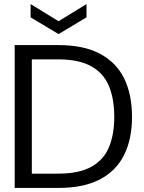

<svg xmlns="http://www.w3.org/2000/svg" viewBox="-20 -921 705 941"><path d="M52 0V-700H267Q390 -700 470 -657.5Q550 -615 588.5 -536.5Q627 -458 627 -348Q627 -240 588.5 -162Q550 -84 470 -42Q390 0 267 0ZM136 -70H265Q367 -70 427.5 -103.5Q488 -137 514 -199.5Q540 -262 540 -348Q540 -436 514 -499Q488 -562 427.5 -596Q367 -630 265 -630H136ZM267 -754 130 -836V-901L267 -817L404 -901V-836Z"/></svg>

Font: DM Sans 36pt
Style: Regular
Weight: 400
Designer: Colophon Foundry, Jonny Pinhorn
Foundry: Colophon Foundry
Version: Version 4.004;gftools[0.9.30]